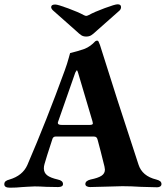

<svg xmlns="http://www.w3.org/2000/svg" viewBox="-24 -868 771 893"><path d="M0 0ZM-4 -11Q-4 -20 2 -25Q8 -30 20 -33Q81 -51 103 -100Q193 -309 277 -540Q289 -573 295 -596Q301 -619 302 -621Q339 -630 370 -641Q397 -652 419 -676Q424 -679 427 -679Q433 -679 435 -673Q442 -658 445 -646Q511 -434 620 -103Q637 -49 703 -33Q715 -30 721 -25Q727 -20 727 -12Q727 -5 721.5 -1Q716 3 707 3L631 1Q585 -2 545 -2Q526 -2 472 0Q416 2 395 2Q386 2 379.5 -1.5Q373 -5 373 -12Q373 -27 397 -33Q432 -40 448 -50.5Q464 -61 464 -79Q464 -83 462 -93L444 -165L430 -218Q428 -226 424 -229.5Q420 -233 412 -233H235Q228 -233 224 -229Q220 -225 218 -216Q191 -134 183 -105Q180 -95 180 -85Q180 -65 195 -53Q210 -41 245 -33Q269 -28 269 -12Q269 2 246 2L192 1Q158 -1 137 -1Q123 -1 105.5 0.5Q88 2 80 2Q52 5 22 5Q-4 5 -4 -11ZM393 -287Q408 -287 408 -294Q408 -296 406 -304L339 -530Q336 -541 333 -541Q332 -541 326 -530L247 -304Q245 -300 245 -296Q245 -287 263 -287ZM365 -798Q373 -794 377 -794Q381 -794 389 -798Q414 -812 462.5 -830Q511 -848 523 -848Q539 -848 539 -835Q539 -826 532 -819L428 -727Q409 -709 399.5 -703.5Q390 -698 377 -698Q364 -698 355 -703.5Q346 -709 327 -727L222 -820Q214 -828 214 -835Q214 -847 233 -847Q245 -847 293.5 -829Q342 -811 365 -798Z"/></svg>

Font: EB Garamond
Style: Bold
Weight: 700
Designer: Georg Duffner and Octavio Pardo
Foundry: Georg Duffner
Version: Version 1.000; ttfautohint (v1.6)